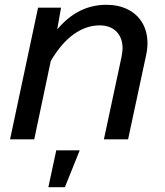

<svg xmlns="http://www.w3.org/2000/svg" viewBox="-20 -582 690 802"><path d="M492 -380Q492 -424 466.5 -450Q441 -476 396 -476Q340 -476 288 -439Q236 -402 192 -327L123 0H22L139 -550H235L219 -459Q305 -562 424 -562Q475 -562 514 -542.5Q553 -523 574.5 -486.5Q596 -450 596 -401Q596 -377 590 -350L515 0H414L488 -346Q492 -370 492 -380ZM215 46H313L251 200H182Z"/></svg>

Font: Azeret Mono
Style: Italic
Weight: 400
Italic angle: -12°
Designer: Martin Vácha
Foundry: Displaay
Version: Version 1.000; Glyphs 3.0.3, build 3074